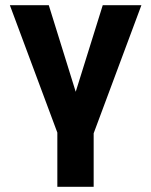

<svg xmlns="http://www.w3.org/2000/svg" viewBox="-20 -520 583 740"><path d="M201 -69 214 26 18 -500H168L280 -140L263 -138L376 -500H525L329 26L341 -69V200H201Z"/></svg>

Font: Moderustic SemiBold
Style: Regular
Weight: 600
Designer: Tural Alisoy
Foundry: TAFT Foundry
Version: Version 2.120